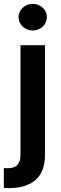

<svg xmlns="http://www.w3.org/2000/svg" viewBox="-45 -761 310 980"><path d="M184.6 -530.3V30.3Q184.6 114.7 137 157Q89.4 199.2 0 199.2Q-15.6 199.2 -25.4 198.2V96.7Q-18.6 97.7 -6.8 97.7Q28.3 97.7 43.9 80.6Q59.6 63.5 59.6 29.3V-530.3ZM49.8 -673.8Q49.8 -691.9 59.6 -707.5Q69.3 -723.1 86.2 -732.2Q103 -741.2 122.1 -741.2Q141.6 -741.2 158.2 -732.2Q174.8 -723.1 184.6 -707.5Q194.3 -691.9 194.3 -673.8Q194.3 -655.3 184.6 -639.4Q174.8 -623.5 158.2 -614.5Q141.6 -605.5 122.1 -605.5Q103 -605.5 86.2 -614.5Q69.3 -623.5 59.6 -639.4Q49.8 -655.3 49.8 -673.8Z"/></svg>

Font: Pretendard SemiBold
Style: Regular
Weight: 600
Designer: Base glyphs from Inter by Rasmus Andersson; Hangeul glyphs from Noto Sans CJK(Source Han Sans) by Jang Soo-young and Kan
Foundry: Kil Hyung-jin
Version: Version 1.309